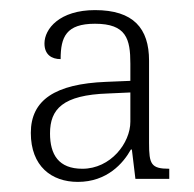

<svg xmlns="http://www.w3.org/2000/svg" viewBox="-20 -740 384 380"><path d="M134 -380C192 -380 224 -417 239 -444H241L248 -386H315V-406C279 -406 275 -415 275 -457V-620C275 -684 244 -720 168 -720C98 -720 68 -683 68 -654C68 -632 82 -623 100 -623C100 -667 111 -693 168 -693C230 -693 238 -663 238 -614V-580L190 -578C89 -574 41 -542 41 -477C41 -411 82 -380 134 -380ZM143 -406C96 -406 79 -434 79 -476C79 -524 104 -552 194 -555L238 -557V-499C238 -457 199 -406 143 -406Z"/></svg>

Font: Noto Serif Georgian ExtraLight
Style: Regular
Weight: 200
Designer: Monotype Design Team, Akaki Razmadze
Foundry: Google LLC
Version: Version 2.003